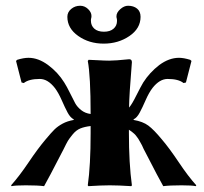

<svg xmlns="http://www.w3.org/2000/svg" viewBox="-20 -638 701 661"><path d="M192.9 -112.8C193.8 -114.7 195.3 -117.5 197.3 -121.1C205.4 -137.7 210.9 -148.4 213.9 -153.3C216.8 -158.2 222.2 -165.5 230.2 -175.3C238.2 -185.1 247 -191.9 256.6 -195.8C266.2 -199.7 278 -202.5 292 -204.1V-180.2C292 -105.3 288.7 -45.2 282.2 0L284.2 2.9C314.1 1 338.7 0 357.9 0C377.8 0 402.5 1 432.1 2.9L434.1 0C427.2 -50.1 423.8 -110.2 423.8 -180.2V-191.4C427.1 -189.5 430.3 -187.2 433.6 -184.6L441.9 -177.7C444.2 -175.8 446.8 -172.9 449.7 -168.9L456.1 -160.2C457.4 -158.2 459.6 -154.3 462.9 -148.4L468.8 -137.7C469.4 -136.4 471.4 -132.2 474.6 -125L481 -112.8C511.9 -52.6 532.2 -14 542 2.9C556.3 1 577.3 0 605 0C629.7 0 646 1 653.8 2.9L655.8 0C637.2 -20.5 617.1 -47 595.5 -79.3C573.8 -111.7 554.4 -138 537.1 -158.2C518.9 -180.3 503.4 -196.1 490.7 -205.6C478 -215 461.1 -221.5 439.9 -225.1V-227.1C447.8 -231 454.8 -238.7 460.9 -250.2C467.1 -261.8 474 -276.1 481.4 -293.2C488.9 -310.3 496.7 -324.2 504.9 -335C521.2 -355.8 538.6 -366.2 557.1 -366.2C582.2 -366.2 600.4 -361.5 611.8 -352.1L620.1 -354L639.2 -428.2L634.8 -432.1C619.8 -436.7 606.9 -439 596.2 -439C573.4 -439 550.8 -430.7 528.3 -414.1C506.2 -397.1 487.8 -377.1 473.1 -354C467.6 -344.9 459.8 -330.2 449.7 -310.1C439.6 -289.6 431.2 -275.4 424.3 -267.6C424.6 -296.2 427.9 -348.3 434.1 -423.8C434.1 -430.7 431 -434.1 424.8 -434.1C393.2 -430.8 370.3 -429.2 356 -429.2C345.9 -429.2 332.4 -429.7 315.7 -430.7C298.9 -431.6 288.7 -432.1 285.2 -432.1L282.2 -428.2C288.7 -394 292 -333.2 292 -245.6C279.3 -247.2 268.4 -251.7 259.3 -259C250.2 -266.4 243.3 -274.3 238.8 -282.7C234.2 -291.2 228.3 -302.9 220.9 -317.9C213.6 -332.8 207 -344.9 201.2 -354C186.8 -377.1 168.5 -397.1 146 -413.8C123.5 -430.6 100.9 -439 78.1 -439C67.1 -439 54 -436.7 39.1 -432.1L35.2 -428.2L54.2 -354L62 -352.1C73.4 -361.5 91.8 -366.2 117.2 -366.2C135.4 -366.2 152.7 -355.8 168.9 -335C177.1 -324.2 184.9 -310.3 192.4 -293.2C199.9 -276.1 206.7 -261.8 212.9 -250.2C219.1 -238.7 226.1 -231 233.9 -227.1V-225.1C219.2 -222.5 206.5 -218.3 195.6 -212.4C184.7 -206.5 175.4 -199.9 167.7 -192.4C160.1 -184.9 149.9 -173.5 137.2 -158.2C120 -138 100.4 -111.7 78.6 -79.3C56.8 -47 36.6 -20.5 18.1 0L20 2.9C27.8 1 44.1 0 68.8 0C96.5 0 117.5 1 131.8 2.9C141.6 -14 161.9 -52.6 192.9 -112.8ZM463.9 -580.1C463.9 -592.4 459.9 -601.9 451.9 -608.4C443.9 -614.9 433.6 -618.2 420.9 -618.2C411.8 -618.2 402.8 -614.3 394 -606.4C385.3 -598.6 380.9 -590.5 380.9 -582C380.9 -578.8 381.2 -576.5 381.8 -575.2C382.5 -573.2 382.8 -570.1 382.8 -565.9C382.8 -554.9 378.8 -545.9 370.8 -539.1C362.9 -532.2 351.9 -528.8 337.9 -528.8C323.6 -528.8 312.5 -532.3 304.7 -539.3C296.9 -546.3 293 -555.5 293 -566.9C293 -570.5 293.3 -573.2 293.9 -575.2C294.6 -577.1 294.9 -579.8 294.9 -583C294.9 -591.5 291 -599.4 283.2 -606.9C275.4 -614.4 266.3 -618.2 255.9 -618.2C244.1 -618.2 233.9 -614.5 225.1 -607.2C216.3 -599.9 211.9 -590.8 211.9 -580.1C211.9 -553.7 224.4 -531.7 249.3 -514.2C274.2 -496.6 303.4 -487.8 336.9 -487.8C370.4 -487.8 400 -496.5 425.5 -513.9C451.1 -531.3 463.9 -553.4 463.9 -580.1Z"/></svg>

Font: Linux Biolinum G
Style: Bold
Weight: 700
Designer: Philipp H. Poll
Foundry: Philipp H. Poll
Version: Version 1.1.0